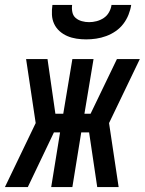

<svg xmlns="http://www.w3.org/2000/svg" viewBox="-57 -760 588 780"><path d="M-37 0 88 -260 49 -520H136L168 -298H200L237 -520H323L286 -298H311L418 -520H511L386 -260L425 0H338L305 -222H273L237 0H151L187 -222H162L56 0ZM293 -600Q273 -600 253.5 -603Q234 -606 216.5 -613.5Q199 -621 185 -633.5Q171 -646 163 -663Q155 -680 154 -700Q153 -720 156 -740H236Q234 -725 237 -710.5Q240 -696 250.5 -687Q261 -678 275.5 -674Q290 -670 305 -670Q320 -670 335.5 -674Q351 -678 364.5 -687Q378 -696 386 -710.5Q394 -725 396 -740H476Q473 -720 465 -700Q457 -680 444 -663Q431 -646 413 -633.5Q395 -621 374.5 -613.5Q354 -606 333.5 -603Q313 -600 293 -600Z"/></svg>

Font: Iosevka Curly Medium
Style: Italic
Weight: 500
Italic angle: -9°
Monospace: yes
Designer: Belleve Invis
Foundry: Belleve Invis
Version: Version 22.1.2; ttfautohint (v1.8.4)